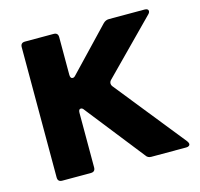

<svg xmlns="http://www.w3.org/2000/svg" viewBox="-87 -658 784 752"><g transform="rotate(-15 305.0 -282.0)"><path d="M76 0Q58 0 58 -18V-546Q58 -564 76 -564H192Q210 -564 210 -546V-394Q210 -378 220 -378Q226 -378 232 -385L393 -554Q403 -564 416 -564H561Q568 -564 572 -561.5Q576 -559 576 -554Q576 -548 570 -542L363 -332Q357 -326 357 -318Q357 -312 361 -307L589 -22Q594 -15 594 -10Q594 -6 590 -3Q586 0 579 0H437Q423 0 416 -11L231 -246Q226 -254 219 -254Q210 -254 210 -239V-18Q210 0 192 0Z"/></g></svg>

Font: Open Sauce Two ExtraBold
Style: Regular
Weight: 800
Designer: Alfredo Marco Pradil
Foundry: Creative Sauce Fz LLC
Version: Version 1.477